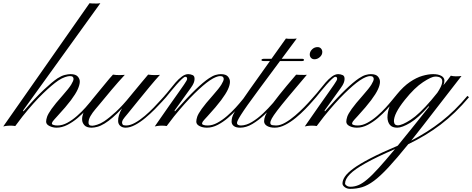

<svg xmlns="http://www.w3.org/2000/svg" viewBox="-100 -799 2958 1203"><path d="M253.9 1Q231.4 1 210.2 -9.3Q189 -19.5 189 -36.6Q189 -49.8 195.1 -67.6Q201.2 -85.4 223.1 -116.7Q245.1 -147.9 293 -201.7Q331.5 -245.1 346.2 -269Q360.8 -293 360.8 -304.7Q360.8 -311.5 356.2 -316.9Q351.6 -322.3 337.9 -322.3Q326.7 -322.3 307.4 -315.9Q288.1 -309.6 265.1 -294.4Q226.6 -268.1 169.4 -213.1Q112.3 -158.2 40.5 -68.8L-4.4 -9.3Q-12.2 -10.7 -19 -11.2Q-25.9 -11.7 -32.7 -11.7Q-50.3 -11.7 -62.3 -10Q-74.2 -8.3 -79.6 -6.8L460.9 -778.8Q467.3 -778.3 477.8 -777.3Q488.3 -776.4 507.8 -776.9Q511.7 -776.9 517.1 -777.6Q522.5 -778.3 528.8 -778.8L44.4 -106.4L46.9 -101.1Q121.6 -187 173.8 -236.1Q226.1 -285.2 260.7 -308.6Q285.2 -324.2 305.9 -329.3Q326.7 -334.5 342.3 -334.5Q374 -334.5 387.5 -319.1Q400.9 -303.7 399.9 -285.2Q398.9 -265.6 386.7 -238.5Q374.5 -211.4 344.5 -171.1Q314.5 -130.9 259.8 -71.8Q235.4 -45.4 230.2 -37.8Q225.1 -30.3 225.1 -23.9Q225.1 -19 235.8 -15.9Q246.6 -12.7 259.8 -12.7Q290.5 -12.7 322 -29.8Q353.5 -46.9 382.8 -72.8Q412.1 -98.6 436 -125.5Q460 -152.3 476.3 -172.6Q492.7 -192.9 497.6 -198.2L508.3 -189.9Q502 -183.6 485.1 -162.4Q468.3 -141.1 442.9 -113.5Q417.5 -85.9 386.7 -59.8Q356 -33.7 322 -16.4Q288.1 1 253.9 1Z M474.1 1Q442.4 1 428.7 -14.6Q415 -30.3 414.6 -48.3Q412.6 -84.5 441.7 -127Q470.7 -169.4 524.9 -232.9Q543.9 -255.4 564.7 -281.2Q585.4 -307.1 607.9 -331.5Q624.5 -328.6 647 -328.6Q653.8 -328.6 666 -329.1Q678.2 -329.6 682.1 -330.1Q640.6 -285.6 599.1 -236.3Q557.6 -187 524.9 -147Q514.2 -133.8 497.1 -114Q480 -94.2 467 -72Q454.1 -49.8 454.6 -28.8Q454.6 -22 459.5 -16.6Q464.4 -11.2 478 -11.2Q487.8 -11.2 508.5 -17.6Q529.3 -23.9 552.7 -39.1Q585.4 -61 627 -99.4Q668.5 -137.7 717.3 -198.2Q728 -211.4 734.9 -219.7Q741.7 -228 747.6 -234.9Q764.6 -255.9 784.7 -279.8Q804.7 -303.7 828.1 -331.5Q843.8 -330.1 850.1 -329.3Q856.4 -328.6 867.2 -328.6Q890.1 -328.6 902.3 -330.1Q873.5 -298.8 836.7 -254.4Q799.8 -210 763.7 -165.3Q727.5 -120.6 700.2 -86.9Q676.8 -59.6 670.7 -49.6Q664.6 -39.6 664.6 -30.3Q665 -24.4 668.7 -18.6Q672.4 -12.7 689.9 -12.7Q715.8 -12.7 746.3 -29.8Q776.9 -46.9 806.9 -72.5Q836.9 -98.1 863 -125Q889.2 -151.9 907.2 -172.4Q925.3 -192.9 930.7 -198.2L940.4 -189.9Q934.6 -183.6 915.8 -162.6Q897 -141.6 869.6 -114Q842.3 -86.4 810.8 -60.1Q779.3 -33.7 747.1 -16.4Q714.8 1 686.5 1Q667 1 653.8 -10Q640.6 -21 640.1 -40.5Q639.6 -58.1 645.3 -77.1Q650.9 -96.2 664.6 -120.1Q603.5 -54.2 555.2 -24.9Q530.3 -9.8 509.8 -4.4Q489.3 1 474.1 1Z M1196.3 1Q1169.4 1 1149.7 -9.3Q1129.9 -19.5 1129.9 -36.6Q1129.9 -49.8 1135.7 -67.6Q1141.6 -85.4 1163.8 -116.7Q1186 -147.9 1233.9 -201.7Q1272.5 -245.1 1287.1 -269Q1301.8 -293 1301.8 -304.7Q1301.8 -311.5 1296.9 -316.9Q1292 -322.3 1278.3 -322.3Q1268.6 -322.3 1252.2 -315.9Q1235.8 -309.6 1213.4 -294.4Q1174.8 -268.1 1118.7 -213.1Q1062.5 -158.2 989.7 -68.8L944.3 -9.3Q931.6 -11.7 916 -11.7Q898.4 -11.7 887 -10Q875.5 -8.3 869.6 -6.8Q924.3 -85.9 960.9 -137.9Q997.6 -189.9 1019.8 -221.2Q1042 -252.4 1053 -268.8Q1064 -285.2 1067.9 -292.2Q1071.8 -299.3 1072.3 -303.7Q1073.2 -317.9 1061.5 -317.9Q1054.7 -317.9 1040 -304.2Q1025.4 -290.5 1007.1 -270Q988.8 -249.5 971.2 -227.8Q953.6 -206.1 940.4 -189.9Q937 -188 931.6 -192.4Q928.7 -196.8 930.2 -198.2Q944.3 -213.4 962.2 -236.1Q980 -258.8 999.5 -281.5Q1019 -304.2 1039.6 -319.3Q1060.1 -334.5 1079.1 -334.5Q1093.3 -334.5 1107.2 -328.4Q1121.1 -322.3 1118.7 -299.3Q1118.2 -291.5 1113.8 -279.5Q1109.4 -267.6 1096.2 -249L993.7 -106.4L996.1 -101.1Q1072.3 -187 1123.3 -236.1Q1174.3 -285.2 1209.5 -308.6Q1232.9 -324.2 1250.7 -329.3Q1268.6 -334.5 1283.7 -334.5Q1315.4 -334.5 1328.4 -319.1Q1341.3 -303.7 1340.8 -285.2Q1340.3 -265.6 1327.9 -238.5Q1315.4 -211.4 1285.4 -171.1Q1255.4 -130.9 1201.2 -71.8Q1176.3 -45.4 1171.1 -37.8Q1166 -30.3 1166 -23.9Q1166 -19 1176 -15.9Q1186 -12.7 1201.2 -12.7Q1231 -12.7 1262.2 -29.8Q1293.5 -46.9 1323 -72.5Q1352.5 -98.1 1377 -125Q1401.4 -151.9 1417.7 -172.4Q1434.1 -192.9 1439 -198.2L1449.2 -189.9Q1443.4 -183.6 1426.5 -162.6Q1409.7 -141.6 1384.3 -114Q1358.9 -86.4 1328.1 -60.1Q1297.4 -33.7 1263.7 -16.4Q1230 1 1196.3 1Z M1404.8 1Q1377.9 1 1364.5 -9.8Q1351.1 -20.5 1351.1 -37.1Q1351.1 -50.3 1354.5 -63.2Q1357.9 -76.2 1369.1 -96.2Q1380.4 -116.2 1403.3 -150.1Q1426.3 -184.1 1465.3 -239.3L1591.3 -416.5H1552.7Q1538.1 -416.5 1538.1 -422.9Q1538.1 -430.7 1556.6 -430.7H1601.1L1691.4 -557.6Q1697.8 -556.6 1708.3 -555.9Q1718.8 -555.2 1738.3 -555.7Q1748 -555.7 1759.3 -557.6L1665 -430.7H1791Q1804.7 -430.7 1804.7 -423.8Q1804.7 -416.5 1792.5 -416.5H1654.3L1525.4 -242.7Q1479.5 -181.2 1451.7 -141.6Q1423.8 -102.1 1409.4 -79.1Q1395 -56.2 1389.9 -44.9Q1384.8 -33.7 1384.8 -28.3Q1384.8 -13.7 1409.2 -12.7Q1442.9 -13.2 1478.8 -34.9Q1514.6 -56.6 1547.9 -88.1Q1581.1 -119.6 1607.4 -150.1Q1633.8 -180.7 1648.4 -198.2L1659.2 -189.9Q1645 -173.3 1617.7 -142.1Q1590.3 -110.8 1554.9 -77.9Q1519.5 -44.9 1481 -22Q1442.4 1 1404.8 1Z M1870.6 -427.7Q1856.9 -427.7 1848.9 -436.3Q1840.8 -444.8 1840.8 -458Q1840.8 -475.1 1855.2 -489.5Q1869.6 -503.9 1889.6 -503.9Q1903.3 -503.9 1911.4 -494.9Q1919.4 -485.8 1919.4 -473.1Q1919.4 -455.1 1904.1 -441.4Q1888.7 -427.7 1870.6 -427.7ZM1621.1 1Q1591.3 1 1573 -10Q1554.7 -21 1554.7 -39.6Q1554.7 -54.2 1562 -73.5Q1569.3 -92.8 1590.1 -124Q1610.8 -155.3 1650.6 -205.3Q1690.4 -255.4 1755.4 -331.1Q1759.8 -330.6 1776.4 -330.1Q1793 -329.6 1802.2 -329.6Q1810.5 -329.6 1814.7 -329.8Q1818.8 -330.1 1822.8 -330.6Q1751.5 -246.6 1706.3 -192.4Q1661.1 -138.2 1636.7 -106Q1612.3 -73.7 1603 -56.6Q1593.8 -39.6 1593.8 -29.3Q1593.8 -16.6 1607.4 -14.6Q1621.1 -12.7 1629.4 -12.7Q1655.8 -12.7 1687 -30.5Q1718.3 -48.3 1749.3 -75Q1780.3 -101.6 1806.9 -128.9Q1833.5 -156.2 1850.6 -176Q1867.7 -195.8 1870.6 -198.7L1880.4 -189.9Q1875 -184.1 1856.9 -163.1Q1838.9 -142.1 1812 -114.5Q1785.2 -86.9 1753.2 -60.5Q1721.2 -34.2 1687.3 -16.6Q1653.3 1 1621.1 1Z M2136.2 1Q2109.4 1 2089.6 -9.3Q2069.8 -19.5 2069.8 -36.6Q2069.8 -49.8 2075.7 -67.6Q2081.5 -85.4 2103.8 -116.7Q2126 -147.9 2173.8 -201.7Q2212.4 -245.1 2227.1 -269Q2241.7 -293 2241.7 -304.7Q2241.7 -311.5 2236.8 -316.9Q2231.9 -322.3 2218.3 -322.3Q2208.5 -322.3 2192.1 -315.9Q2175.8 -309.6 2153.3 -294.4Q2114.7 -268.1 2058.6 -213.1Q2002.4 -158.2 1929.7 -68.8L1884.3 -9.3Q1871.6 -11.7 1856 -11.7Q1838.4 -11.7 1826.9 -10Q1815.4 -8.3 1809.6 -6.8Q1864.3 -85.9 1900.9 -137.9Q1937.5 -189.9 1959.7 -221.2Q1981.9 -252.4 1992.9 -268.8Q2003.9 -285.2 2007.8 -292.2Q2011.7 -299.3 2012.2 -303.7Q2013.2 -317.9 2001.5 -317.9Q1994.6 -317.9 1980 -304.2Q1965.3 -290.5 1947 -270Q1928.7 -249.5 1911.1 -227.8Q1893.6 -206.1 1880.4 -189.9Q1877 -188 1871.6 -192.4Q1868.7 -196.8 1870.1 -198.2Q1884.3 -213.4 1902.1 -236.1Q1919.9 -258.8 1939.5 -281.5Q1959 -304.2 1979.5 -319.3Q2000 -334.5 2019 -334.5Q2033.2 -334.5 2047.1 -328.4Q2061 -322.3 2058.6 -299.3Q2058.1 -291.5 2053.7 -279.5Q2049.3 -267.6 2036.1 -249L1933.6 -106.4L1936 -101.1Q2012.2 -187 2063.2 -236.1Q2114.3 -285.2 2149.4 -308.6Q2172.9 -324.2 2190.7 -329.3Q2208.5 -334.5 2223.6 -334.5Q2255.4 -334.5 2268.3 -319.1Q2281.2 -303.7 2280.8 -285.2Q2280.3 -265.6 2267.8 -238.5Q2255.4 -211.4 2225.3 -171.1Q2195.3 -130.9 2141.1 -71.8Q2116.2 -45.4 2111.1 -37.8Q2106 -30.3 2106 -23.9Q2106 -19 2116 -15.9Q2126 -12.7 2141.1 -12.7Q2170.9 -12.7 2202.1 -29.8Q2233.4 -46.9 2262.9 -72.5Q2292.5 -98.1 2316.9 -125Q2341.3 -151.9 2357.7 -172.4Q2374 -192.9 2378.9 -198.2L2389.2 -189.9Q2383.3 -183.6 2366.5 -162.6Q2349.6 -141.6 2324.2 -114Q2298.8 -86.4 2268.1 -60.1Q2237.3 -33.7 2203.6 -16.4Q2169.9 1 2136.2 1Z M2094.2 384.3Q2073.7 384.3 2059.8 373.5Q2045.9 362.8 2045.9 351.6Q2045.4 331.1 2060.8 307.9Q2076.2 284.7 2114.7 256.3Q2153.3 228 2220.9 192.9Q2288.6 157.7 2392.1 113.8Q2432.1 64.9 2480.7 4.4Q2529.3 -56.2 2588.9 -130.9L2585 -132.8Q2521 -60.1 2470.2 -29.5Q2419.4 1 2388.7 1Q2357.9 1 2343.3 -16.1Q2328.6 -33.2 2327.6 -63Q2327.6 -95.7 2341.1 -132.8Q2354.5 -169.9 2385.7 -206.5Q2427.7 -257.8 2468.5 -285.4Q2509.3 -313 2546.4 -323.7Q2583.5 -334.5 2614.3 -334.5Q2646 -334.5 2665 -323.7Q2684.1 -313 2684.6 -294.4Q2684.6 -280.3 2678.7 -265.6Q2693.8 -284.2 2704.6 -297.9Q2715.3 -311.5 2724.6 -324.7Q2730 -323.2 2738.5 -322Q2747.1 -320.8 2755.4 -320.8Q2761.7 -320.8 2773.4 -321.3Q2785.2 -321.8 2791.5 -322.8L2634.3 -120.1Q2588.9 -61 2549.6 -10.7Q2510.3 39.6 2476.6 82Q2578.6 29.8 2665 -37.8Q2751.5 -105.5 2828.6 -198.2L2838.4 -189.9Q2752.9 -87.9 2660.2 -17.8Q2567.4 52.2 2458 104.5Q2385.3 194.3 2333.7 249.8Q2282.2 305.2 2242.9 334.2Q2203.6 363.3 2168.7 373.8Q2133.8 384.3 2094.2 384.3ZM2392.1 -13.7Q2419.4 -13.7 2473.1 -48.6Q2526.9 -83.5 2602.1 -171.4L2640.1 -217.8Q2651.9 -234.9 2661.4 -254.4Q2670.9 -273.9 2670.9 -290Q2670.4 -319.3 2627 -319.3Q2604 -319.3 2550.8 -284.4Q2497.6 -249.5 2437 -173.8Q2401.4 -129.4 2384.5 -95.9Q2367.7 -62.5 2368.2 -39.1Q2369.6 -13.7 2392.1 -13.7ZM2095.7 371.1Q2120.6 371.1 2145.3 361.1Q2169.9 351.1 2200.4 325.4Q2231 299.8 2272.9 253.4Q2314.9 207 2375 134.8Q2260.3 184.6 2191.7 222.9Q2123 261.2 2092.5 292.2Q2062 323.2 2062 351.6Q2062 356.9 2071.3 364Q2080.6 371.1 2095.7 371.1Z"/></svg>

Font: Pinyon Script
Style: Regular
Weight: 400
Designer: Nicole Fally, Eben Sorkin
Foundry: Sorkin Type Co.
Version: Version 1.008; ttfautohint (v1.8.4.7-5d5b)